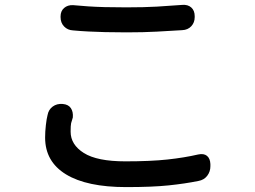

<svg xmlns="http://www.w3.org/2000/svg" viewBox="-20 -730 1040 783"><path d="M227 -663Q227 -685 241.5 -697.5Q256 -710 278 -709Q310 -706 340 -704Q370 -702 407 -701Q444 -700 495 -700Q568 -700 620 -703Q672 -706 723 -710Q746 -712 760 -699.5Q774 -687 774 -664V-660Q774 -638 760 -623Q746 -608 723 -607Q673 -604 619.5 -601Q566 -598 496 -598Q445 -598 408.5 -599Q372 -600 341.5 -601.5Q311 -603 278 -606Q256 -607 241.5 -622Q227 -637 227 -660ZM236 -306Q259 -304 269 -289Q279 -274 277 -251Q272 -236 270 -227.5Q268 -219 268 -193Q268 -140 322 -106Q376 -72 491 -72Q594 -72 663 -79.5Q732 -87 788 -100Q811 -105 824 -94.5Q837 -84 838 -61V-52Q838 -30 825 -13Q812 4 789 8Q735 19 668 26Q601 33 495 33Q334 33 249 -19Q164 -71 164 -169Q164 -193 167 -219.5Q170 -246 174 -261Q178 -283 195 -295.5Q212 -308 236 -306Z"/></svg>

Font: Chiron GoRound TC M
Style: Regular
Weight: 500
Designer: Ryoko NISHIZUKA 西塚涼子 (kana, bopomofo & ideographs); Paul D. Hunt (Latin, Greek & Cyrillic); Sandoll Communications 산돌커뮤니
Foundry: Adobe
Version: Version 1.000;hotconv 1.1.1;makeotfexe 2.6.0